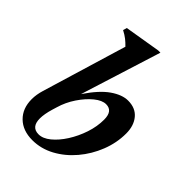

<svg xmlns="http://www.w3.org/2000/svg" viewBox="-213 -805 911 911"><g transform="rotate(45 242.0 -350.0)"><path d="M176 -614Q162 -628.5 147.8 -639.8Q133.5 -651 112.5 -662L118 -681.5L298.5 -711.5H313.5L186 -306Q235 -379 280.8 -410.8Q326.5 -442.5 366 -442.5Q416 -442.5 443 -410Q470 -377.5 470 -325.5Q470 -262.5 446.2 -202.2Q422.5 -142 381.5 -93.5Q340.5 -45 287.8 -16.5Q235 12 177 12Q113 12 75.2 -25Q37.5 -62 37.5 -123.5Q37.5 -155 48 -189ZM142 -157.5Q129.5 -115.5 129.5 -86.5Q129.5 -28.5 178.5 -28.5Q207 -28.5 237 -53Q267 -77.5 292.5 -117.5Q318 -157.5 333.8 -204.8Q349.5 -252 349.5 -298Q349.5 -356.5 304.5 -356.5Q278 -356.5 247 -331.2Q216 -306 189 -265.8Q162 -225.5 149 -180.5Z"/></g></svg>

Font: Newsreader 16pt SemiBold
Style: Italic
Weight: 600
Italic angle: -17°
Designer: Hugues Gentile
Foundry: Production Type
Version: Version 1.003; ttfautohint (v1.8.3)